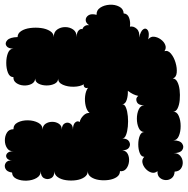

<svg xmlns="http://www.w3.org/2000/svg" viewBox="-15 -787 811 829"><g transform="rotate(90 390.5 -372.5)"><path d="M136 -43Q120 -43 110 -58.5Q100 -74 97 -97.5Q94 -121 97 -144Q100 -167 110 -183Q120 -199 136 -199Q114 -199 103.5 -214Q93 -229 93 -248.5Q93 -268 103.5 -283Q114 -298 136 -298Q116 -298 107.5 -306.5Q99 -315 102 -323Q94 -325 88.5 -333Q83 -341 85 -352Q75 -337 62.5 -337Q50 -337 42 -349Q34 -361 40 -384Q20 -383 9 -400Q-2 -417 -3.5 -440Q-5 -463 4.5 -481.5Q14 -500 34 -501Q35 -518 53 -524.5Q71 -531 91 -528Q88 -544 100.5 -557.5Q113 -571 138 -568Q110 -574 102.5 -585.5Q95 -597 106.5 -605Q118 -613 146 -607Q133 -617 134.5 -632Q136 -647 146 -661Q156 -675 170 -680.5Q184 -686 197 -677Q192 -692 207.5 -705Q223 -718 246.5 -725Q270 -732 290 -730Q310 -728 315 -713Q315 -725 329 -732.5Q343 -740 364.5 -742.5Q386 -745 407.5 -743Q429 -741 443.5 -734Q458 -727 458 -715Q458 -731 477 -739Q496 -747 520.5 -747Q545 -747 563.5 -739Q582 -731 582 -715Q582 -744 596 -753.5Q610 -763 623.5 -754Q637 -745 637 -717Q637 -735 648.5 -745Q660 -755 675.5 -756Q691 -757 703.5 -748.5Q716 -740 717 -721Q736 -720 745 -708.5Q754 -697 753.5 -682.5Q753 -668 743.5 -657Q734 -646 715 -647Q725 -635 721 -621Q717 -607 705 -596Q693 -585 678.5 -582Q664 -579 653 -590Q653 -577 637 -570.5Q621 -564 599.5 -564Q578 -564 562 -570.5Q546 -577 546 -590Q546 -574 528.5 -566Q511 -558 488.5 -558Q466 -558 448.5 -566Q431 -574 431 -590Q431 -564 415.5 -557.5Q400 -551 390 -564Q386 -542 368 -519Q389 -520 407.5 -514Q426 -508 426 -495Q426 -505 441 -511Q456 -517 478 -519Q500 -521 522 -519Q544 -517 559 -511Q574 -505 574 -495Q574 -517 587 -524.5Q600 -532 612.5 -524.5Q625 -517 625 -495Q627 -512 641.5 -519Q656 -526 674 -524Q692 -522 704.5 -512Q717 -502 715 -485Q731 -485 740.5 -471Q750 -457 753 -436Q756 -415 753 -394.5Q750 -374 740.5 -360Q731 -346 715 -346Q731 -346 741 -331.5Q751 -317 754 -295.5Q757 -274 754 -252.5Q751 -231 741 -216.5Q731 -202 715 -202Q738 -202 745.5 -187Q753 -172 745.5 -157.5Q738 -143 715 -143Q734 -143 744.5 -125Q755 -107 756 -82.5Q757 -58 748.5 -39Q740 -20 721 -19Q718 3 704.5 9.5Q691 16 679 8Q667 0 669 -20Q668 -2 658 4Q648 10 638.5 2.5Q629 -5 629 -25Q630 -7 615.5 2.5Q601 12 582 12Q563 12 548.5 3Q534 -6 534 -25Q514 -25 504.5 -44Q495 -63 495.5 -88Q496 -113 506 -132Q516 -151 536 -151Q519 -151 510.5 -163.5Q502 -176 502 -192.5Q502 -209 510.5 -221.5Q519 -234 536 -234Q516 -234 509 -246Q502 -258 509 -270Q516 -282 536 -282Q513 -282 504.5 -292Q496 -302 503 -311Q488 -314 475 -327Q462 -340 464 -354Q454 -342 433.5 -337Q413 -332 391 -334.5Q369 -337 355 -347Q358 -338 353 -332.5Q348 -327 340 -329Q350 -312 350.5 -285.5Q351 -259 342 -238.5Q333 -218 315 -218Q330 -218 337.5 -203Q345 -188 345 -168.5Q345 -149 337.5 -134Q330 -119 315 -119Q331 -118 338.5 -103Q346 -88 345 -69.5Q344 -51 334.5 -37.5Q325 -24 309 -25Q309 -9 290.5 -1.5Q272 6 247.5 6Q223 6 204.5 -1.5Q186 -9 186 -25Q186 -2 174 5.5Q162 13 149.5 1.5Q137 -10 136 -43Z"/></g></svg>

Font: Rubik Bubbles
Style: Regular
Weight: 400
Designer: Hubert and Fischer, NaN
Foundry: Hubert and Fischer, NaN
Version: Version 2.200